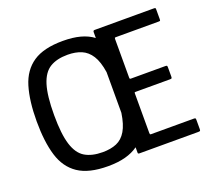

<svg xmlns="http://www.w3.org/2000/svg" viewBox="-117 -827 1085 984"><g transform="rotate(-20 426.0 -334.5)"><path d="M314 7Q210 7 152 -32Q94 -71 71 -147Q48 -223 48 -334Q48 -445 71 -521.5Q94 -598 152 -637Q210 -676 314 -676Q369 -676 409.5 -665Q450 -654 479 -632Q479 -640 479 -647.5Q479 -655 479 -664Q479 -673 487 -673Q568 -673 648 -673Q728 -673 809 -673Q817 -673 818.5 -671.5Q820 -670 820 -663Q820 -650 820 -637Q820 -624 820 -612Q820 -604 818.5 -602.5Q817 -601 809 -601Q751 -601 693 -601Q635 -601 578 -601Q572 -601 571 -599.5Q570 -598 570 -593Q570 -540 570 -487.5Q570 -435 570 -383Q570 -378 571.5 -376.5Q573 -375 577 -375Q624 -375 671 -375Q718 -375 764 -375Q772 -375 773.5 -373Q775 -371 775 -362Q775 -350 775 -338.5Q775 -327 775 -316Q775 -308 773.5 -305.5Q772 -303 764 -303Q718 -303 671 -303Q624 -303 577 -303Q572 -303 571 -302Q570 -301 570 -296Q570 -243 570 -189Q570 -135 570 -81Q570 -76 571 -74Q572 -72 577 -72Q635 -72 692.5 -72Q750 -72 808 -72Q817 -72 818.5 -70Q820 -68 820 -59Q820 -48 820 -36Q820 -24 820 -13Q820 -4 818 -2Q816 0 807 0Q727 0 647 0Q567 0 487 0Q479 0 479 -6Q479 -14 479 -21.5Q479 -29 479 -36Q450 -15 409.5 -4Q369 7 314 7ZM313 -70Q357 -70 389 -83.5Q421 -97 441.5 -131.5Q462 -166 471 -227V-449Q462 -508 441 -541Q420 -574 388 -587.5Q356 -601 313 -601Q254 -601 216.5 -578Q179 -555 161 -497Q143 -439 143 -334Q143 -230 161 -172.5Q179 -115 216.5 -92.5Q254 -70 313 -70Z"/></g></svg>

Font: Glory Thin Medium
Style: Regular
Weight: 500
Version: Version 1.011